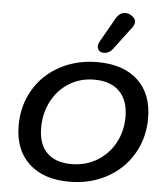

<svg xmlns="http://www.w3.org/2000/svg" viewBox="-65 -1071 977 1137"><g transform="rotate(5 424.0 -502.0)"><path d="M62 -297Q62 -415 118 -509.5Q174 -604 273 -657Q372 -710 496 -710Q650 -710 736 -629.5Q822 -549 822 -404Q822 -286 766 -191.5Q710 -97 611.5 -43.5Q513 10 389 10Q235 10 148.5 -71Q62 -152 62 -297ZM688 -401Q688 -499 635.5 -552Q583 -605 485 -605Q403 -605 337 -564.5Q271 -524 233.5 -453Q196 -382 196 -294Q196 -197 247 -146Q298 -95 393 -95Q476 -95 543.5 -135Q611 -175 649.5 -245Q688 -315 688 -401ZM488 -805Q488 -816 494 -828L577 -974Q599 -1014 634 -1014Q652 -1014 665 -1006Q695 -990 695 -966Q695 -950 681 -931L576 -792Q567 -781 554 -774.5Q541 -768 527 -768Q514 -768 505 -773Q497 -777 492.5 -786Q488 -795 488 -805Z"/></g></svg>

Font: Kodchasan
Style: Bold Italic
Weight: 700
Italic angle: -10°
Version: Version 1.000; ttfautohint (v1.6)